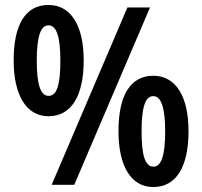

<svg xmlns="http://www.w3.org/2000/svg" viewBox="-20 -744 814 773"><path d="M175 -724C82 -724 35 -644 35 -501C35 -361 86 -276 175 -276C268 -276 317 -359 317 -501C317 -642 265 -724 175 -724ZM584 -714H493L188 0H279ZM175 -642C208 -642 223 -596 223 -500C223 -403 209 -358 176 -358C143 -358 128 -404 128 -500C128 -595 143 -642 175 -642ZM597 -439C505 -439 457 -360 457 -216C457 -76 507 9 597 9C690 9 739 -73 739 -216C739 -357 687 -439 597 -439ZM597 -357C630 -357 645 -307 645 -215C645 -123 631 -73 598 -73C564 -73 550 -119 550 -215C550 -310 564 -357 597 -357Z"/></svg>

Font: Noto Sans Arabic Cond SemBd
Style: Regular
Weight: 600
Width: 3
Designer: Monotype Design Team, Nadine Chahine, Nizar Qandah and Khaled Hosny
Foundry: Monotype Imaging Inc.
Version: Version 2.012